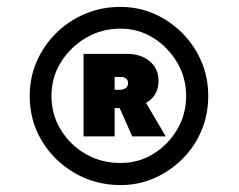

<svg xmlns="http://www.w3.org/2000/svg" viewBox="-20 -762 693 556"><path d="M329 -226Q257 -226 197 -260.5Q137 -295 101.5 -353.5Q66 -412 66 -484Q66 -538 86.5 -584.5Q107 -631 143 -666.5Q179 -702 226.5 -722Q274 -742 329 -742Q381 -742 426.5 -722Q472 -702 507.5 -666.5Q543 -631 563 -584.5Q583 -538 583 -484Q583 -430 563 -383Q543 -336 507.5 -301Q472 -266 426.5 -246Q381 -226 329 -226ZM329 -290Q381 -290 423.5 -316Q466 -342 492.5 -386Q519 -430 519 -484Q519 -538 492.5 -582Q466 -626 423.5 -652.5Q381 -679 329 -679Q274 -679 229 -652.5Q184 -626 156.5 -582Q129 -538 129 -484Q129 -430 156.5 -385.5Q184 -341 229 -315.5Q274 -290 329 -290ZM363 -367 326 -450 400 -469 460 -367ZM222 -367V-606H349Q387 -606 413 -585Q439 -564 439 -528Q439 -489 410.5 -469Q382 -449 349 -449H300L312 -462V-367ZM312 -495 300 -502H329Q337 -502 344 -507Q351 -512 351 -521Q351 -531 344.5 -535Q338 -539 331 -539H300L312 -547Z"/></svg>

Font: Lexend Tera ExtraBold
Style: Regular
Weight: 800
Designer: Bonnie Shaver-Troup, Thomas Jockin
Foundry: Lexend
Version: Version 1.007